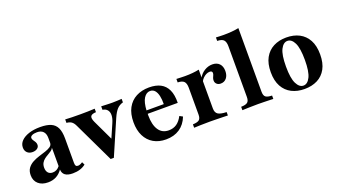

<svg xmlns="http://www.w3.org/2000/svg" viewBox="-57 -1082 2713 1544"><g transform="rotate(-20 1299.5 -309.5)"><path d="M152.4 11.3Q100 11.3 69.4 -16.1Q38.7 -43.5 38.7 -90.3Q38.7 -126.6 55.6 -150Q72.6 -173.4 99.6 -187.9Q126.6 -202.4 156.9 -211.7Q187.1 -221 214.1 -229.8Q241.1 -238.7 258.1 -250.8Q275 -262.9 275 -283.1V-323.4Q275 -359.7 256.9 -379Q238.7 -398.4 204 -398.4Q178.2 -398.4 162.1 -390.7Q146 -383.1 146 -370.2Q146 -359.7 153.2 -349.6Q160.5 -339.5 167.3 -328.2Q174.2 -316.9 174.2 -302.4Q174.2 -283.9 158.5 -272.2Q142.7 -260.5 117.7 -260.5Q89.5 -260.5 72.6 -277Q55.6 -293.5 55.6 -321Q55.6 -353.2 79.4 -377.4Q103.2 -401.6 144.8 -415.3Q186.3 -429 241.9 -429Q298.4 -429 333.1 -414.1Q367.7 -399.2 383.9 -365.3Q400 -331.5 400 -274.2V-66.1Q400 -47.6 405.2 -39.9Q410.5 -32.3 423.4 -32.3Q432.3 -32.3 442.3 -36.3Q452.4 -40.3 462.9 -47.6L475 -23.4Q454 -6.5 426.2 2.4Q398.4 11.3 363.7 11.3Q278.2 11.3 275.8 -53.2Q253.2 -21 222.6 -4.8Q191.9 11.3 152.4 11.3ZM213.7 -50.8Q232.3 -50.8 247.6 -58.9Q262.9 -66.9 275 -83.1V-240.3Q269.4 -227.4 256 -217.7Q242.7 -208.1 226.6 -199.2Q210.5 -190.3 195.6 -179Q180.6 -167.7 171 -151.2Q161.3 -134.7 161.3 -110.5Q161.3 -82.3 175 -66.5Q188.7 -50.8 213.7 -50.8Z M687.9 6.5 523.4 -337.9Q511.3 -363.7 495.2 -375Q479 -386.3 453.2 -387.9V-417.7Q479.8 -416.1 510.1 -415.3Q540.3 -414.5 583.1 -414.5Q618.5 -414.5 647.2 -415.3Q675.8 -416.1 705.6 -417.7V-387.9Q667.7 -386.3 659.3 -370.2Q650.8 -354 666.9 -319.4L755.6 -132.3L737.1 -116.9L799.2 -259.7Q814.5 -294.4 815.3 -321.8Q816.1 -349.2 802.4 -366.5Q788.7 -383.9 761.3 -387.9V-417.7Q779.8 -416.9 797.2 -416.1Q814.5 -415.3 829.8 -414.9Q845.2 -414.5 857.3 -414.5Q875.8 -414.5 898 -415.7Q920.2 -416.9 936.3 -417.7V-387.9Q904.8 -379 884.3 -357.3Q863.7 -335.5 843.5 -289.5L715.3 6.5Z M1162.1 11.3Q1100.8 11.3 1055.6 -14.9Q1010.5 -41.1 985.9 -90.3Q961.3 -139.5 961.3 -207.3Q961.3 -279.8 987.9 -329Q1014.5 -378.2 1062.5 -403.6Q1110.5 -429 1173.4 -429Q1231.5 -429 1271 -408.5Q1310.5 -387.9 1330.6 -344.8Q1350.8 -301.6 1349.2 -233.1H1052.4L1050.8 -262.1H1240.3Q1241.1 -301.6 1234.3 -332.7Q1227.4 -363.7 1212.1 -381.5Q1196.8 -399.2 1171.8 -399.2Q1140.3 -399.2 1118.1 -365.3Q1096 -331.5 1091.9 -256.5L1093.5 -253.2Q1092.7 -246 1092.3 -237.9Q1091.9 -229.8 1091.9 -218.5Q1091.9 -138.7 1121.4 -94.4Q1150.8 -50 1207.3 -50Q1246.8 -50 1275.4 -69.8Q1304 -89.5 1325 -129.8L1351.6 -115.3Q1327.4 -53.2 1279 -21Q1230.6 11.3 1162.1 11.3Z M1404.8 0V-29Q1445.2 -30.6 1459.7 -43.1Q1474.2 -55.6 1474.2 -87.1V-316.9Q1474.2 -354.8 1458.5 -371Q1442.7 -387.1 1404.8 -387.9V-417.7Q1429.8 -416.9 1444.8 -416.1Q1459.7 -415.3 1478.2 -415.3Q1548.4 -415.3 1599.2 -426.6V-94.4Q1599.2 -58.9 1620.2 -44.8Q1641.1 -30.6 1693.5 -29V0Q1678.2 -0.8 1652.8 -1.2Q1627.4 -1.6 1597.6 -2.4Q1567.7 -3.2 1540.3 -3.2Q1498.4 -3.2 1460.9 -2Q1423.4 -0.8 1404.8 0ZM1728.2 -260.5Q1707.3 -260.5 1694.4 -272.6Q1681.5 -284.7 1681.5 -303.2Q1681.5 -315.3 1685.5 -325.4Q1689.5 -335.5 1693.5 -344.4Q1697.6 -353.2 1697.6 -362.1Q1697.6 -380.6 1675.8 -380.6Q1660.5 -380.6 1645.2 -373Q1629.8 -365.3 1616.9 -352.4Q1604 -339.5 1596.8 -322.6L1596 -354Q1614.5 -388.7 1646.8 -408.9Q1679 -429 1715.3 -429Q1753.2 -429 1775 -406.5Q1796.8 -383.9 1796.8 -343.5Q1796.8 -306.5 1778.2 -283.5Q1759.7 -260.5 1728.2 -260.5Z M1817.7 0V-29Q1857.3 -29.8 1872.6 -42.3Q1887.9 -54.8 1887.9 -87.1V-521.8Q1887.9 -558.1 1873 -575Q1858.1 -591.9 1817.7 -592.7V-622.6Q1834.7 -621.8 1851.2 -621Q1867.7 -620.2 1883.1 -620.2Q1920.2 -620.2 1952.8 -623Q1985.5 -625.8 2012.9 -631.5V-87.1Q2012.9 -54 2028.2 -41.9Q2043.5 -29.8 2082.3 -29V0Q2070.2 -0.8 2049.2 -1.2Q2028.2 -1.6 2002.8 -2.4Q1977.4 -3.2 1952.4 -3.2Q1914.5 -3.2 1875.8 -2Q1837.1 -0.8 1817.7 0Z M2347.6 11.3Q2285.5 11.3 2237.9 -12.9Q2190.3 -37.1 2163.3 -85.9Q2136.3 -134.7 2136.3 -208.1Q2136.3 -282.3 2163.3 -331Q2190.3 -379.8 2237.9 -404.4Q2285.5 -429 2347.6 -429Q2411.3 -429 2458.5 -404.4Q2505.6 -379.8 2532.3 -331Q2558.9 -282.3 2558.9 -208.1Q2558.9 -134.7 2532.3 -85.9Q2505.6 -37.1 2458.1 -12.9Q2410.5 11.3 2347.6 11.3ZM2347.6 -17.7Q2383.1 -17.7 2405.6 -63.3Q2428.2 -108.9 2428.2 -208.1Q2428.2 -309.7 2405.6 -354.8Q2383.1 -400 2347.6 -400Q2312.9 -400 2289.9 -354.8Q2266.9 -309.7 2266.9 -208.9Q2266.9 -108.9 2289.9 -63.3Q2312.9 -17.7 2347.6 -17.7Z"/></g></svg>

Font: Playfair 5pt SemiExpanded Light ExtraBold
Style: Regular
Weight: 800
Version: Version 2.001;gftools[0.9.30]